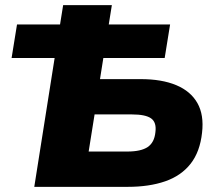

<svg xmlns="http://www.w3.org/2000/svg" viewBox="-20 -725 852 745"><path d="M113 0 192 -500H25L46 -630H213L225 -705H414L402 -630H640L619 -500H381L368 -418H526Q608 -418 664 -394.5Q720 -371 746 -325Q772 -279 764 -210Q756 -136 719.5 -89.5Q683 -43 621 -21.5Q559 0 476 0ZM324 -137H474Q527 -137 553 -154.5Q579 -172 583 -212Q588 -250 566.5 -265.5Q545 -281 492 -281H347Z"/></svg>

Font: Nunito Sans 8pt Black
Style: Italic
Weight: 900
Italic angle: -9°
Version: Version 3.101;gftools[0.9.27]